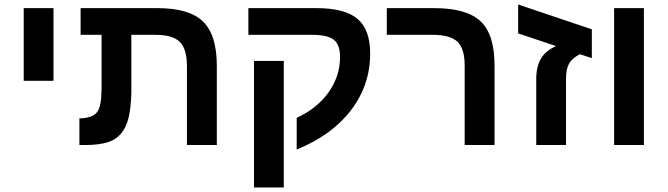

<svg xmlns="http://www.w3.org/2000/svg" viewBox="-20 -642 2956 850"><path d="M85 -284.2V-606H216.8V-284.2Z M429.7 -249V-487.8H336.9V-606H676.8Q817.9 -606 878.9 -546.6Q939.9 -487.3 939.9 -350.1V0H807.6V-348.1Q807.6 -425.3 776.1 -456.5Q744.6 -487.8 668.9 -487.8H561.5V-231.9Q559.6 -165.5 550 -123.8Q540.5 -82 518.1 -53.5Q495.6 -24.9 459 -12.9Q422.4 -1 364.7 0H331.5V-118.2H339.8Q392.1 -121.1 410.6 -146.7Q429.2 -172.4 429.7 -249Z M1104.5 -372.1H1236.3V188H1104.5ZM1079.6 -487.8V-606H1381.3Q1505.9 -606 1562.3 -558.8Q1618.7 -511.7 1618.7 -404.8Q1618.7 -265.6 1534.2 -154.5Q1449.7 -43.5 1293.5 20V-120.1Q1384.8 -162.6 1435.1 -233.9Q1485.4 -305.2 1485.4 -389.2Q1485.4 -443.8 1458 -465.8Q1430.7 -487.8 1362.3 -487.8Z M2169.4 -351.1V0H2037.1V-352.1Q2037.1 -427.2 2005.1 -457.5Q1973.1 -487.8 1895.5 -487.8H1692.4V-606H1903.3Q2046.4 -606 2108.4 -546.9Q2169.4 -488.8 2169.4 -351.1Z M2273.9 -622.1 2600.1 -512.2V-384.8L2546.9 -401.9Q2512.7 -384.3 2499.3 -360.4Q2485.8 -336.4 2485.8 -292V0H2354V-293Q2354 -347.2 2374.8 -382.3Q2395.5 -417.5 2441.9 -438L2273.9 -494.1Z M2698.7 0V-606H2830.6V0Z"/></svg>

Font: Libra Sans Modern
Style: Bold
Weight: 700
Foundry: Stefan Peev, Context Ltd
Version: Version 1.000